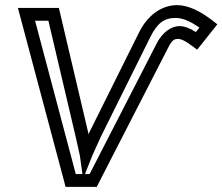

<svg xmlns="http://www.w3.org/2000/svg" viewBox="-20 -705 869 750"><path d="M811 -624C761 -663 713 -685 672 -685C611 -685 556 -645 523 -578L328 -186V-185L326 -181L325 -185L214 -657L210 -674H193H87H50L59 -640L232 9L236 25H253H341H358L366 9L637 -519C651 -547 660 -553 675 -553C688 -553 705 -545 731 -525L750 -511L767 -532L813 -590L829 -610L811 -624ZM302 -25H276L117 -624H169L276 -169C285 -129 290 -106 292 -97L302 -25ZM759 -597 745 -580C722 -595 699 -603 681 -603C647 -603 613 -576 593 -537L330 -25H312L340 -96C343 -103 354 -127 373 -169L567 -560C594 -615 622 -635 666 -635C692 -635 722 -623 759 -597Z"/></svg>

Font: Gamestation Text Outline
Style: Italic
Weight: 400
Designer: Jonas Hecksher
Foundry: Jonas Hecksher, Playtypeª, e-types AS
Version: Version 1.003